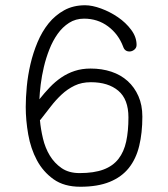

<svg xmlns="http://www.w3.org/2000/svg" viewBox="-20 -704 640 731"><path d="M522 -260Q522 -198 510 -148.5Q498 -99 470.5 -64.5Q443 -30 397.5 -11.5Q352 7 286 7Q224 7 184 -21.5Q144 -50 120.5 -94Q97 -138 87.5 -192Q78 -246 78 -297Q78 -332 82 -374.5Q86 -417 96 -460Q106 -503 123 -543.5Q140 -584 165 -615Q190 -646 224.5 -665Q259 -684 304 -684Q331 -684 365 -671.5Q399 -659 429 -638.5Q459 -618 479.5 -590.5Q500 -563 500 -533Q500 -522 491.5 -515Q483 -508 473 -508Q455 -508 449 -526Q431 -574 391.5 -603.5Q352 -633 300 -633Q268 -633 243 -617Q218 -601 199.5 -575Q181 -549 168 -516Q155 -483 147 -449Q139 -415 135 -382.5Q131 -350 130 -326Q149 -350 169.5 -371.5Q190 -393 213.5 -409Q237 -425 264.5 -434Q292 -443 325 -443Q368 -443 404 -431Q440 -419 466 -395.5Q492 -372 507 -338Q522 -304 522 -260ZM469 -257Q469 -326 430.5 -358.5Q392 -391 326 -391Q291 -391 264 -378Q237 -365 214.5 -344Q192 -323 172.5 -297.5Q153 -272 134 -248L132 -247Q135 -213 143.5 -177Q152 -141 169.5 -112Q187 -83 214.5 -64Q242 -45 283 -45Q338 -45 374 -58.5Q410 -72 431 -99Q452 -126 460.5 -165.5Q469 -205 469 -257Z"/></svg>

Font: Wynona
Style: Regular
Weight: 400
Italic angle: -12°
Designer: Kanati
Foundry: Kanati and Michael Everson
Version: Version 2.000